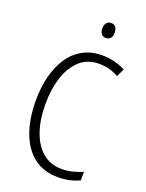

<svg xmlns="http://www.w3.org/2000/svg" viewBox="-169 -994 826 1086"><g transform="rotate(20 244.0 -451.5)"><path d="M323 -673Q251 -673 204.5 -629.5Q158 -586 135.5 -514.5Q113 -443 113 -357Q113 -261 138 -190Q163 -119 210 -80Q257 -41 323 -41Q361 -41 392.5 -49.5Q424 -58 449 -69V-18Q423 -5 390.5 2.5Q358 10 318 10Q235 10 176 -34.5Q117 -79 86 -162Q55 -245 55 -358Q55 -434 71.5 -500Q88 -566 121 -616.5Q154 -667 204.5 -695.5Q255 -724 322 -724Q398 -724 462 -690L440 -642Q386 -673 323 -673ZM306 -913Q325 -913 334 -900.5Q343 -888 343 -868Q343 -823 306 -823Q288 -823 278.5 -835Q269 -847 269 -868Q269 -888 278.5 -900.5Q288 -913 306 -913Z"/></g></svg>

Font: Noto Sans Devanagari UI Condensed Light
Style: Regular
Weight: 300
Width: 3
Designer: Jelle Bosma - Monotype Design Team
Foundry: Monotype Imaging Inc.
Version: Version 2.004; ttfautohint (v1.8.4.7-5d5b)